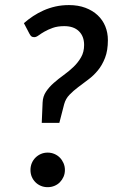

<svg xmlns="http://www.w3.org/2000/svg" viewBox="-20 -748 465 775"><path d="M76.5 -654.5Q93.5 -669.5 113.5 -682.8Q133.5 -696 156 -706Q178.5 -716 204 -721.8Q229.5 -727.5 258.5 -727.5Q295.5 -727.5 324.8 -716.5Q354 -705.5 374.2 -686.5Q394.5 -667.5 405 -641.8Q415.5 -616 415.5 -586Q415.5 -544 404 -514.5Q392.5 -485 375 -463.8Q357.5 -442.5 336.2 -426.8Q315 -411 295.5 -396.2Q276 -381.5 260.5 -365.5Q245 -349.5 239 -327.5L219.5 -252H148.5L152 -334.5Q153 -359 165.8 -378Q178.5 -397 197 -413.2Q215.5 -429.5 237 -445Q258.5 -460.5 276.8 -478Q295 -495.5 307.2 -516.8Q319.5 -538 319.5 -566.5Q319.5 -601.5 298.5 -622Q277.5 -642.5 239.5 -642.5Q212.5 -642.5 193 -635.5Q173.5 -628.5 159.2 -620.2Q145 -612 135.5 -605Q126 -598 118.5 -598Q111 -598 107 -601Q103 -604 99 -611.5ZM103 -62Q103 -76.5 108.2 -89.2Q113.5 -102 123 -111.5Q132.5 -121 145 -126.5Q157.5 -132 172.5 -132Q187 -132 199.8 -126.5Q212.5 -121 221.8 -111.5Q231 -102 236.5 -89.2Q242 -76.5 242 -62Q242 -47 236.5 -34.5Q231 -22 221.8 -12.5Q212.5 -3 199.8 2.2Q187 7.5 172.5 7.5Q157.5 7.5 145 2.2Q132.5 -3 123 -12.5Q113.5 -22 108.2 -34.5Q103 -47 103 -62Z"/></svg>

Font: Lato SemiBold
Style: Italic
Weight: 600
Italic angle: -7°
Designer: Lukasz Dziedzic with Adam Twardoch and Botio Nikoltchev
Foundry: tyPoland Lukasz Dziedzic
Version: Version 2.015; 2015-08-06; http://www.latofonts.com/